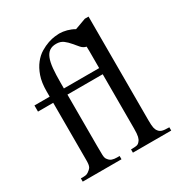

<svg xmlns="http://www.w3.org/2000/svg" viewBox="-131 -627 687 725"><g transform="rotate(-30 212.5 -264.5)"><path d="M242.7 0V-14.2Q259.8 -14.2 267.8 -15.9Q275.9 -17.6 281.7 -25.9Q286.6 -31.2 289.3 -42.2Q292 -53.2 292 -77.1V-313.5H138.2V-90.3Q138.2 -66.4 138.7 -50.5Q139.2 -34.7 145.5 -28.8Q151.4 -20.5 160.4 -17.3Q169.4 -14.2 181.6 -14.2H192.9V0H23.9V-14.2H35.6Q44.4 -14.2 50.3 -16.4Q56.2 -18.6 64.5 -25.9Q69.3 -29.8 71.8 -34.4Q74.2 -39.1 75.2 -45.9Q76.2 -52.7 76.2 -63.5Q76.2 -74.2 76.2 -90.3V-313.5H9.8V-340.3H76.2V-363.3Q76.2 -401.9 85.7 -429Q95.2 -456.1 109.9 -474.6Q124.5 -493.2 142.3 -503.9Q160.2 -514.6 177 -520.3Q193.8 -525.9 207 -527.3Q220.2 -528.8 226.1 -528.8Q241.7 -528.8 258.8 -524.2Q275.9 -519.5 290 -511.2L338.4 -528.8H354.5V-77.1Q354.5 -54.2 356.7 -43.9Q358.9 -33.7 364.3 -27.3Q369.1 -20.5 378.4 -17.3Q387.7 -14.2 409.7 -14.2V0ZM292 -385.7Q292 -401.9 292 -413.8Q292 -425.8 291.5 -434.1Q278.8 -436.5 269.3 -447.3Q259.8 -458 250 -470Q240.2 -481.9 227.8 -491.5Q215.3 -501 196.8 -501Q179.2 -501 167.7 -493.2Q156.2 -485.4 149.7 -469Q143.1 -452.6 140.6 -426.8Q138.2 -400.9 138.2 -364.7V-340.3H292Z"/></g></svg>

Font: Surma
Style: Regular
Weight: 400
Designer: Sue Lloyd-Williams
Foundry: Sylheti Translation And Research
Version: Version 3.000